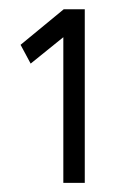

<svg xmlns="http://www.w3.org/2000/svg" viewBox="-20 -860 260 419"><path d="M165 -460.9H118.2V-778.8L46.9 -721.2L24.9 -762.2L119.1 -839.8H165Z"/></svg>

Font: Kreadon
Style: Regular
Weight: 400
Designer: kohakuno
Foundry: StudioGnu
Version: Version 1.000;Glyphs 3.1.2 (3151)